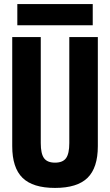

<svg xmlns="http://www.w3.org/2000/svg" viewBox="-20 -912 540 942"><path d="M250 10Q141 10 90.5 -39.5Q40 -89 40 -195V-730H180V-210Q180 -158 196 -136Q212 -114 250 -114Q288 -114 304 -136Q320 -158 320 -210V-730H460V-195Q460 -89 409.5 -39.5Q359 10 250 10ZM65 -788V-892H435V-788Z"/></svg>

Font: M PLUS 1 Code
Style: Bold
Weight: 700
Designer: Coji Morishita
Foundry: UNDERFOREST DESIGN
Version: Version 1.002